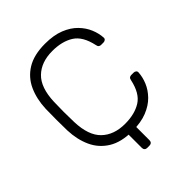

<svg xmlns="http://www.w3.org/2000/svg" viewBox="-233 -844 1118 1118"><g transform="rotate(-45 325.5 -285.0)"><path d="M323 140Q313 140 307 134Q301 128 301 118V0L364 -38V118Q364 128 358 134Q352 140 341 140ZM331 10Q240 10 182.5 -25.5Q125 -61 97 -122Q69 -183 66 -261Q65 -302 65 -349Q65 -396 66 -439Q69 -517 97 -578.5Q125 -640 182.5 -675Q240 -710 331 -710Q402 -710 452 -690Q502 -670 533.5 -637.5Q565 -605 580.5 -567.5Q596 -530 598 -494Q599 -485 592.5 -479.5Q586 -474 577 -474H557Q549 -474 543 -478.5Q537 -483 535 -495Q516 -584 463.5 -617Q411 -650 331 -650Q240 -650 186.5 -598.5Q133 -547 129 -434Q126 -352 129 -266Q133 -153 186.5 -101.5Q240 -50 331 -50Q411 -50 463.5 -83Q516 -116 535 -205Q537 -217 543 -221.5Q549 -226 557 -226H577Q586 -226 592.5 -220.5Q599 -215 598 -206Q596 -170 580.5 -132.5Q565 -95 533.5 -62.5Q502 -30 452 -10Q402 10 331 10Z"/></g></svg>

Font: Rubik Light Light
Style: Regular
Weight: 300
Version: Version 2.101